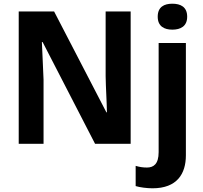

<svg xmlns="http://www.w3.org/2000/svg" viewBox="-20 -776 1094 1036"><path d="M831 -686C831 -634 866 -616 910 -616C954 -616 990 -634 990 -686C990 -739 954 -756 910 -756C866 -756 831 -739 831 -686ZM685 0V-714H550V-365C551 -300 556 -230 557 -170H554L272 -714H81V0H215V-346C213 -415 208 -484 206 -549H210L493 0ZM803 240C935 240 983 162 983 62V-544H836V45C836 110 808 128 773 128C750 128 733 125 712 119V228C734 235 773 240 803 240Z"/></svg>

Font: Noto Sans Display
Style: Bold
Weight: 700
Designer: Monotype Design Team
Foundry: Monotype Imaging Inc.
Version: Version 1.900